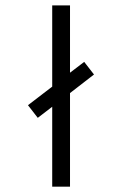

<svg xmlns="http://www.w3.org/2000/svg" viewBox="-20 -704 454 727"><path d="M177.7 2.9H245.1V-351.6L335.9 -421.9L298.8 -469.7L245.1 -428.7V-683.6H177.7V-376L85.9 -305.7L123 -257.8L177.7 -299.8Z"/></svg>

Font: Post No Bills Jaffna Medium
Style: Regular
Weight: 500
Designer: Kosala Senevirathne, Siva Puranthara, Lasantha Premarathna, Tharique Azeez
Foundry: Mooniak
Version: Version 1.220 ; ttfautohint (v1.6)